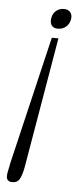

<svg xmlns="http://www.w3.org/2000/svg" viewBox="-53 -510 339 781"><g transform="rotate(5 117.0 -120.0)"><path d="M127 -428Q127 -435 128 -439Q131 -458 144.5 -469Q158 -480 176 -480Q192 -480 200.5 -471.5Q209 -463 209 -449Q209 -443 208 -439Q204 -420 190.5 -409Q177 -398 158 -398Q143 -398 135 -406Q127 -414 127 -428ZM4 217Q4 207 9 185Q10 181 11 177Q12 173 12 169L137 -359H164L74 169L71 185Q64 215 55.5 227.5Q47 240 28 240Q4 240 4 217Z"/></g></svg>

Font: Taviraj ExtraLight
Style: Italic
Weight: 275
Italic angle: -12°
Designer: Katatrad Team
Foundry: CadsonDemak
Version: Version 1.001